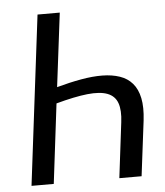

<svg xmlns="http://www.w3.org/2000/svg" viewBox="-52 -762 694 808"><g transform="rotate(-5 295.5 -358.0)"><path d="M136.5 -716H230.5L192 -404.5Q246.5 -419.5 295.5 -428.2Q344.5 -437 385.8 -436.5Q427 -436 459.2 -425Q491.5 -414 512.2 -390Q533 -366 541 -327.5Q549 -289 542.5 -233.5L513.5 0H419.5L448 -233.5Q454.5 -284 443.5 -314.8Q432.5 -345.5 401 -357.5Q369.5 -369.5 315.8 -363.8Q262 -358 183.5 -336.5L142.5 0H48.5Z"/></g></svg>

Font: Lato
Style: Italic
Weight: 400
Italic angle: -7°
Designer: Lukasz Dziedzic
Foundry: tyPoland Lukasz Dziedzic
Version: Version 2.007; 2014-02-27